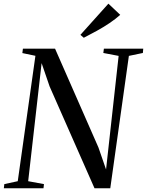

<svg xmlns="http://www.w3.org/2000/svg" viewBox="-36 -1002 782 1022"><path d="M-15.5 0 -13 -22 58.5 -37.5 152.5 -705 83 -719.5 86 -743H257L488 -217L528.5 -100L595.5 -704.5L514 -720L517 -743H726.5L724.5 -720L650 -704.5L551 0H467L228 -542L185.5 -666L114 -37.5L198 -22L195.5 0ZM410 -801 392 -816.5 541 -982.5 604 -923Q579.5 -901 547.2 -879.2Q515 -857.5 479.2 -837.8Q443.5 -818 410 -801Z"/></svg>

Font: Merriweather 120pt
Style: Italic
Weight: 400
Italic angle: -7.8°
Version: Version 2.101